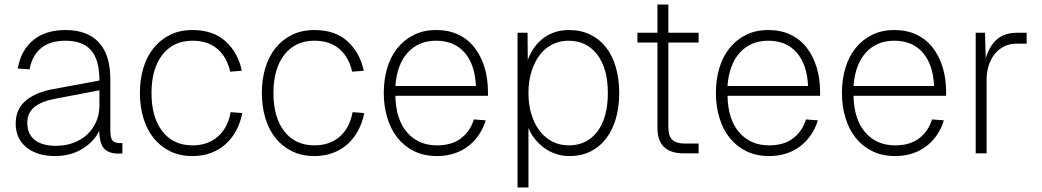

<svg xmlns="http://www.w3.org/2000/svg" viewBox="-20 -674 4582 844"><path d="M222 12Q143 12 96 -26.5Q49 -65 49 -131Q49 -194 92.5 -231Q136 -268 212 -282L417 -320Q417 -412 380 -453.5Q343 -495 268 -495Q200 -495 160.5 -462.5Q121 -430 110 -369L58 -373Q72 -453 126 -497.5Q180 -542 268 -542Q364 -542 414.5 -487.5Q465 -433 465 -326V-102Q465 -67 475 -56Q485 -45 507 -45H518V0Q513 1 508 1Q503 1 498 1Q460 1 439 -19.5Q418 -40 416 -99Q394 -52 342.5 -20Q291 12 222 12ZM226 -33Q268 -33 303.5 -46.5Q339 -60 364 -83.5Q389 -107 403 -139.5Q417 -172 417 -209V-277L223 -240Q163 -229 131.5 -203.5Q100 -178 100 -135Q100 -85 132.5 -59Q165 -33 226 -33Z M826 12Q770 12 727 -9.5Q684 -31 654.5 -68Q625 -105 610 -156Q595 -207 595 -265Q595 -324 610 -374.5Q625 -425 654.5 -462Q684 -499 727 -520.5Q770 -542 826 -542Q917 -542 971.5 -492.5Q1026 -443 1043 -363L992 -359Q977 -424 935 -459.5Q893 -495 826 -495Q742 -495 694 -433.5Q646 -372 646 -265Q646 -158 694 -96.5Q742 -35 826 -35Q893 -35 937 -73Q981 -111 994 -181L1045 -177Q1037 -135 1018.5 -100.5Q1000 -66 972.5 -41Q945 -16 908 -2Q871 12 826 12Z M1362 12Q1306 12 1263 -9.5Q1220 -31 1190.5 -68Q1161 -105 1146 -156Q1131 -207 1131 -265Q1131 -324 1146 -374.5Q1161 -425 1190.5 -462Q1220 -499 1263 -520.5Q1306 -542 1362 -542Q1453 -542 1507.5 -492.5Q1562 -443 1579 -363L1528 -359Q1513 -424 1471 -459.5Q1429 -495 1362 -495Q1278 -495 1230 -433.5Q1182 -372 1182 -265Q1182 -158 1230 -96.5Q1278 -35 1362 -35Q1429 -35 1473 -73Q1517 -111 1530 -181L1581 -177Q1573 -135 1554.5 -100.5Q1536 -66 1508.5 -41Q1481 -16 1444 -2Q1407 12 1362 12Z M1901 12Q1844 12 1800.5 -9.5Q1757 -31 1727.5 -68Q1698 -105 1682.5 -156Q1667 -207 1667 -265Q1667 -324 1682 -374.5Q1697 -425 1726.5 -462Q1756 -499 1799 -520.5Q1842 -542 1897 -542Q1953 -542 1995.5 -521.5Q2038 -501 2066.5 -464Q2095 -427 2110 -377.5Q2125 -328 2125 -269V-253H1718Q1720 -149 1769.5 -92Q1819 -35 1901 -35Q1966 -35 2006.5 -66Q2047 -97 2063 -149L2115 -145Q2105 -111 2085.5 -82Q2066 -53 2039 -32Q2012 -11 1977 0.5Q1942 12 1901 12ZM2072 -296Q2068 -390 2022.5 -442.5Q1977 -495 1897 -495Q1820 -495 1772.5 -443Q1725 -391 1718 -296Z M2255 150V-530H2299L2300 -411Q2324 -474 2371 -508Q2418 -542 2481 -542Q2534 -542 2575.5 -521.5Q2617 -501 2645 -464.5Q2673 -428 2687.5 -377Q2702 -326 2702 -265Q2702 -204 2687.5 -153.5Q2673 -103 2645 -66Q2617 -29 2576.5 -8.5Q2536 12 2483 12Q2452 12 2423.5 2.5Q2395 -7 2372 -24Q2349 -41 2331 -63.5Q2313 -86 2303 -111V150ZM2480 -35Q2560 -35 2606 -96Q2652 -157 2652 -265Q2652 -373 2605.5 -434Q2559 -495 2479 -495Q2440 -495 2407.5 -478.5Q2375 -462 2352 -431.5Q2329 -401 2316 -358.5Q2303 -316 2303 -265Q2303 -214 2316 -171.5Q2329 -129 2352.5 -98.5Q2376 -68 2408.5 -51.5Q2441 -35 2480 -35Z M2985 0Q2870 0 2870 -112V-487H2782V-530H2870V-654H2918V-530H3051V-487H2918V-114Q2918 -75 2936 -59Q2954 -43 2989 -43H3051V0Z M3361 12Q3304 12 3260.5 -9.5Q3217 -31 3187.5 -68Q3158 -105 3142.5 -156Q3127 -207 3127 -265Q3127 -324 3142 -374.5Q3157 -425 3186.5 -462Q3216 -499 3259 -520.5Q3302 -542 3357 -542Q3413 -542 3455.5 -521.5Q3498 -501 3526.5 -464Q3555 -427 3570 -377.5Q3585 -328 3585 -269V-253H3178Q3180 -149 3229.5 -92Q3279 -35 3361 -35Q3426 -35 3466.5 -66Q3507 -97 3523 -149L3575 -145Q3565 -111 3545.5 -82Q3526 -53 3499 -32Q3472 -11 3437 0.5Q3402 12 3361 12ZM3532 -296Q3528 -390 3482.5 -442.5Q3437 -495 3357 -495Q3280 -495 3232.5 -443Q3185 -391 3178 -296Z M3915 12Q3858 12 3814.5 -9.5Q3771 -31 3741.5 -68Q3712 -105 3696.5 -156Q3681 -207 3681 -265Q3681 -324 3696 -374.5Q3711 -425 3740.5 -462Q3770 -499 3813 -520.5Q3856 -542 3911 -542Q3967 -542 4009.5 -521.5Q4052 -501 4080.5 -464Q4109 -427 4124 -377.5Q4139 -328 4139 -269V-253H3732Q3734 -149 3783.5 -92Q3833 -35 3915 -35Q3980 -35 4020.5 -66Q4061 -97 4077 -149L4129 -145Q4119 -111 4099.5 -82Q4080 -53 4053 -32Q4026 -11 3991 0.5Q3956 12 3915 12ZM4086 -296Q4082 -390 4036.5 -442.5Q3991 -495 3911 -495Q3834 -495 3786.5 -443Q3739 -391 3732 -296Z M4269 0V-530H4310L4313 -418Q4331 -475 4364 -502.5Q4397 -530 4452 -530H4493V-482H4447Q4418 -482 4394 -470Q4370 -458 4353 -437Q4336 -416 4326.5 -387Q4317 -358 4317 -325V0Z"/></svg>

Font: Geist ExtLt
Style: Regular
Weight: 400
Designer: Basement.studio, Andrés Briganti, Mateo Zaragoza
Foundry: Basement.studio, Vercel, Andrés Briganti, Guido Ferreyra, Mateo Zaragoza
Version: Version 1.401